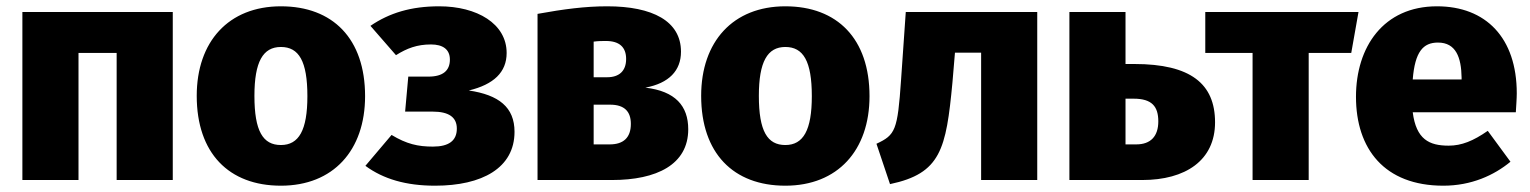

<svg xmlns="http://www.w3.org/2000/svg" viewBox="-20 -571 4853 609"><path d="M350 0H528V-533H51V0H229V-403H350Z M871 -551C705 -551 604 -439 604 -267C604 -85 706 18 871 18C1037 18 1138 -94 1138 -266C1138 -448 1036 -551 871 -551ZM871 -422C928 -422 955 -377 955 -266C955 -158 928 -111 871 -111C814 -111 787 -155 787 -267C787 -375 814 -422 871 -422Z M1373 -551C1284 -551 1215 -530 1155 -489L1236 -396C1271 -418 1303 -430 1347 -430C1384 -430 1407 -415 1407 -382C1407 -347 1385 -328 1339 -328H1275L1265 -217H1352C1404 -217 1429 -199 1429 -163C1429 -125 1404 -106 1353 -106C1306 -106 1270 -114 1222 -143L1139 -45C1196 -3 1268 18 1360 18C1509 18 1612 -38 1612 -153C1612 -231 1562 -270 1467 -284C1546 -303 1587 -342 1587 -403C1587 -496 1493 -551 1373 -551Z M2027 -293C2102 -307 2140 -347 2140 -407C2140 -504 2050 -551 1906 -551C1836 -551 1768 -542 1685 -527V0H1921C2063 0 2163 -49 2163 -161C2163 -235 2122 -282 2027 -293ZM1902 -441C1945 -441 1966 -421 1966 -384C1966 -345 1943 -326 1906 -326H1863V-439C1879 -441 1889 -441 1902 -441ZM1914 -113H1863V-239H1915C1961 -239 1981 -217 1981 -178C1981 -134 1957 -113 1914 -113Z M2471 -551C2305 -551 2204 -439 2204 -267C2204 -85 2306 18 2471 18C2637 18 2738 -94 2738 -266C2738 -448 2636 -551 2471 -551ZM2471 -422C2528 -422 2555 -377 2555 -266C2555 -158 2528 -111 2471 -111C2414 -111 2387 -155 2387 -267C2387 -375 2414 -422 2471 -422Z M2853 -533 2838 -317C2827 -157 2820 -143 2760 -115L2803 13C2964 -21 2981 -97 3001 -309L3009 -404H3092V0H3270V-533Z M3578 -368H3550V-533H3372V0H3603C3740 0 3834 -62 3834 -183C3834 -305 3757 -368 3578 -368ZM3584 -113H3550V-258H3576C3634 -258 3654 -233 3654 -186C3654 -139 3630 -113 3584 -113Z M4289 -533H3803V-403H3953V0H4131V-403H4266Z M4791 -275C4791 -451 4693 -551 4538 -551C4368 -551 4281 -422 4281 -264C4281 -99 4371 18 4558 18C4647 18 4719 -15 4771 -58L4699 -156C4653 -124 4616 -109 4575 -109C4513 -109 4472 -129 4461 -215H4788C4789 -233 4791 -258 4791 -275ZM4616 -319H4461C4468 -407 4494 -436 4541 -436C4598 -436 4615 -389 4616 -325Z"/></svg>

Font: Fira Sans ExtraBold
Style: Regular
Weight: 800
Designer: bBox Type GmbH & Carrois Corporate GbR & Edenspiekermann AG
Foundry: bBox Type GmbH & Carrois Corporate GbR & Edenspiekermann AG
Version: Version 4.300;PS 004.300;hotconv 1.0.88;makeotf.lib2.5.64775